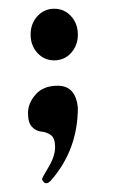

<svg xmlns="http://www.w3.org/2000/svg" viewBox="-20 -294 263 439"><path d="M65.5 -173Q50 -190 50 -215Q50 -240 65.5 -257Q81 -274 104 -274Q127 -274 142.5 -257Q158 -240 158 -215Q158 -190 142.5 -173Q127 -156 104 -156Q81 -156 65.5 -173ZM158 -48Q158 48 97 118Q91 125 85.5 125Q80 125 76 116Q76 113 91 88Q106 63 106 42.5Q106 22 96.5 15Q87 8 75 7Q63 6 53.5 -3.5Q44 -13 44 -35.5Q44 -58 61.5 -78Q79 -98 112 -98Q153 -98 158 -48Z"/></svg>

Font: Dr Sugiyama
Style: Regular
Weight: 400
Designer: Alejandro Paul
Foundry: Alejandro Paul
Version: Version 1.000